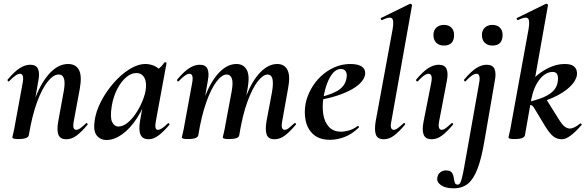

<svg xmlns="http://www.w3.org/2000/svg" viewBox="-20 -746 3174 1041"><path d="M339 9Q306 9 296.5 -16Q287 -41 296 -89L325 -248Q343 -342 298 -342Q270 -342 239 -304Q208 -266 181 -192.5Q154 -119 136 -12L118 -13Q138 -132 172.5 -218.5Q207 -305 252.5 -352Q298 -399 349 -399Q391 -399 408 -367Q425 -335 413 -267L380 -89Q375 -61 379.5 -51.5Q384 -42 393 -42Q404 -42 417 -52Q430 -62 446 -77Q449 -81 453 -77Q457 -73 454 -69Q423 -32 396 -11.5Q369 9 339 9ZM80 8Q61 8 54 5.5Q47 3 47 0Q47 -4 52.5 -26Q58 -48 62 -74L103 -297Q112 -346 88 -346Q78 -346 63.5 -336Q49 -326 30 -306Q27 -302 23 -306.5Q19 -311 22 -315Q58 -358 87 -376.5Q116 -395 144 -395Q176 -395 186 -372.5Q196 -350 188 -309L136 -12Q131 8 80 8Z M558 13Q524 13 504.5 -11.5Q485 -36 493 -91Q500 -142 527.5 -195.5Q555 -249 595.5 -295.5Q636 -342 681.5 -370.5Q727 -399 769 -399Q789 -399 810 -391.5Q831 -384 846.5 -367.5Q862 -351 864 -324L804 -357Q821 -359 839.5 -373Q858 -387 871 -407Q873 -410 878.5 -408Q884 -406 883 -404L825 -89Q816 -42 836 -42Q846 -42 860 -51.5Q874 -61 890 -77Q893 -80 897 -76Q901 -72 898 -69Q867 -32 839.5 -11.5Q812 9 786 9Q754 9 742.5 -14.5Q731 -38 739 -89L764 -229L785 -246Q761 -164 723 -106Q685 -48 642 -17.5Q599 13 558 13ZM622 -60Q646 -60 670 -79Q694 -98 714.5 -128Q735 -158 749.5 -191.5Q764 -225 769 -253Q777 -298 763 -324Q749 -350 719 -350Q691 -350 664 -327Q637 -304 616 -264Q595 -224 586 -172Q576 -109 588 -84.5Q600 -60 622 -60Z M1469 9Q1435 9 1426 -16Q1417 -41 1425 -89L1455 -248Q1463 -296 1457 -319Q1451 -342 1431 -342Q1407 -342 1378 -305.5Q1349 -269 1322 -196Q1295 -123 1277 -12L1259 -13Q1279 -135 1313 -221.5Q1347 -308 1391 -353.5Q1435 -399 1483 -399Q1522 -399 1538.5 -367Q1555 -335 1542 -267L1510 -89Q1505 -61 1509.5 -51.5Q1514 -42 1523 -42Q1534 -42 1546.5 -52Q1559 -62 1575 -77Q1579 -81 1583 -77Q1587 -73 1583 -69Q1552 -32 1525 -11.5Q1498 9 1469 9ZM999 8Q980 8 973 5.5Q966 3 966 0Q966 -4 971.5 -26Q977 -48 981 -74L1022 -297Q1031 -346 1007 -346Q997 -346 982.5 -336Q968 -326 949 -306Q946 -302 942 -306.5Q938 -311 941 -315Q977 -358 1006 -376.5Q1035 -395 1063 -395Q1095 -395 1105 -372.5Q1115 -350 1107 -309L1055 -12Q1050 8 999 8ZM1221 8Q1202 8 1195 5.5Q1188 3 1188 0Q1188 -4 1193.5 -26Q1199 -48 1203 -74L1236 -250Q1245 -299 1237 -320.5Q1229 -342 1209 -342Q1183 -342 1153.5 -303Q1124 -264 1098 -190.5Q1072 -117 1055 -12L1037 -13Q1056 -132 1089.5 -218.5Q1123 -305 1167.5 -352Q1212 -399 1262 -399Q1300 -399 1317.5 -368Q1335 -337 1323 -269L1277 -12Q1274 8 1221 8Z M1770 12Q1712 12 1679.5 -17Q1647 -46 1637.5 -91Q1628 -136 1637 -185Q1645 -224 1666 -262.5Q1687 -301 1719 -331.5Q1751 -362 1792 -380.5Q1833 -399 1880 -399Q1921 -399 1941.5 -385Q1962 -371 1960 -345Q1957 -319 1933 -295Q1909 -271 1869.5 -252Q1830 -233 1781.5 -219.5Q1733 -206 1683 -201L1685 -214Q1756 -225 1804 -250.5Q1852 -276 1859 -324Q1863 -346 1854.5 -359Q1846 -372 1828 -372Q1805 -372 1786.5 -351.5Q1768 -331 1754.5 -296Q1741 -261 1734 -218Q1726 -167 1733 -125Q1740 -83 1764 -57.5Q1788 -32 1829 -32Q1848 -32 1872.5 -39Q1897 -46 1919 -63Q1921 -65 1924.5 -61Q1928 -57 1926 -55Q1888 -18 1847.5 -3Q1807 12 1770 12Z M2061 9Q2027 9 2018 -16Q2009 -41 2017 -89L2109 -589Q2117 -637 2104.5 -647Q2092 -657 2051 -637Q2047 -636 2045 -642Q2043 -648 2047 -649L2202 -725Q2207 -727 2211 -723Q2215 -719 2214 -717L2102 -89Q2096 -61 2101 -51.5Q2106 -42 2114 -42Q2125 -42 2138 -52Q2151 -62 2167 -77Q2171 -81 2175 -77Q2179 -73 2175 -69Q2144 -32 2117 -11.5Q2090 9 2061 9Z M2320 9Q2287 9 2277 -16Q2267 -41 2277 -89L2318 -297Q2328 -346 2303 -346Q2293 -346 2278.5 -336Q2264 -326 2246 -306Q2242 -302 2238 -306.5Q2234 -311 2237 -315Q2273 -358 2302 -376.5Q2331 -395 2359 -395Q2391 -395 2401 -372.5Q2411 -350 2403 -309L2361 -89Q2356 -61 2361 -51.5Q2366 -42 2374 -42Q2385 -42 2398 -52Q2411 -62 2427 -77Q2431 -81 2435 -77Q2439 -73 2435 -69Q2404 -32 2377 -11.5Q2350 9 2320 9ZM2387 -499Q2361 -499 2345.5 -514Q2330 -529 2330 -557Q2330 -581 2345.5 -596Q2361 -611 2387 -611Q2413 -611 2427.5 -596Q2442 -581 2442 -557Q2442 -499 2387 -499Z M2440 275Q2395 275 2371 258Q2347 241 2351 218Q2354 198 2367.5 188Q2381 178 2397 178Q2421 178 2429.5 189.5Q2438 201 2440 216.5Q2442 232 2445.5 243.5Q2449 255 2462 255Q2472 255 2478.5 239Q2485 223 2493.5 178Q2502 133 2517 47L2578 -297Q2587 -346 2563 -346Q2542 -346 2505 -306Q2502 -302 2498 -306.5Q2494 -311 2497 -315Q2533 -358 2562 -376.5Q2591 -395 2619 -395Q2651 -395 2661 -372.5Q2671 -350 2663 -309L2606 21Q2590 115 2568.5 170.5Q2547 226 2516.5 250.5Q2486 275 2440 275ZM2650 -499Q2624 -499 2608.5 -514Q2593 -529 2593 -557Q2593 -581 2608.5 -596Q2624 -611 2650 -611Q2676 -611 2690.5 -596Q2705 -581 2705 -557Q2705 -499 2650 -499Z M2770 8Q2751 8 2744 5.5Q2737 3 2737 0Q2737 -4 2742.5 -26Q2748 -48 2752 -74L2846 -589Q2854 -637 2841.5 -647Q2829 -657 2788 -637Q2784 -636 2782 -642Q2780 -648 2784 -649L2939 -725Q2943 -727 2947.5 -724Q2952 -721 2951 -717L2860 -205L2826 -12Q2821 8 2770 8ZM3027 9Q3001 9 2981.5 -5.5Q2962 -20 2938 -58L2880 -154Q2870 -172 2861.5 -175.5Q2853 -179 2833 -173L2938 -214L3008 -102Q3029 -68 3043 -58.5Q3057 -49 3070 -49Q3080 -49 3094 -55.5Q3108 -62 3124 -75Q3128 -79 3132 -74.5Q3136 -70 3132 -67Q3066 9 3027 9ZM2833 -173V-191Q2891 -203 2928.5 -219.5Q2966 -236 2984.5 -258.5Q3003 -281 3005 -311Q3007 -332 3000.5 -344Q2994 -356 2977 -356Q2937 -356 2905 -314.5Q2873 -273 2860 -205L2814 -243Q2838 -287 2874.5 -322Q2911 -357 2954.5 -378Q2998 -399 3041 -399Q3073 -399 3087.5 -389Q3102 -379 3106 -365Q3110 -351 3108 -339Q3103 -307 3069 -274.5Q3035 -242 2975.5 -215.5Q2916 -189 2833 -173Z"/></svg>

Font: Cormorant Infant Light
Style: Italic
Weight: 300
Italic angle: -10°
Designer: Christian Thalmann (Catharsis Fonts)
Foundry: Catharsis Fonts
Version: Version 4.001